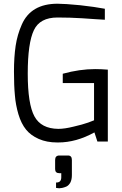

<svg xmlns="http://www.w3.org/2000/svg" viewBox="-20 -760 654 1031"><path d="M336 242Q324 247 314 249Q303 251 298 251Q293 251 281 249V220H283Q309 220 309 192V170H299Q276 170 276 148V99Q276 75 299 75H345Q366 75 366 99V180Q366 204 358 220Q349 236 336 242ZM60 -248Q55 -300 55 -376Q55 -453 64 -514Q73 -574 97 -628Q146 -740 289 -740Q328 -740 410 -732Q491 -723 543 -713V-654Q534 -654 493 -657Q452 -660 420 -662Q356 -666 289 -666Q194 -666 162 -598Q129 -529 129 -365Q129 -201 165 -135Q201 -69 293 -68Q327 -68 375 -80Q423 -91 454 -102L485 -114V-314H317V-364Q408 -389 491 -389Q523 -389 559 -386V0H503L487 -49Q389 5 293 5H287Q231 5 188 -14Q145 -33 120 -64Q94 -96 79 -146Q64 -197 60 -248Z"/></svg>

Font: Mina
Style: Regular
Weight: 400
Version: Version 1.000